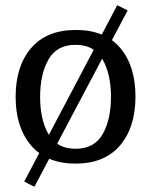

<svg xmlns="http://www.w3.org/2000/svg" viewBox="-20 -618 580 737"><path d="M430 -598 470 -578 112 99 73 79ZM271 -503Q383 -503 441.5 -434Q500 -365 500 -247Q500 -129 440.5 -59.5Q381 10 270 10Q159 10 99.5 -59.5Q40 -129 40 -246.5Q40 -364 99.5 -433.5Q159 -503 271 -503ZM374 -103Q406 -159 406 -246Q406 -333 374 -389.5Q342 -446 270 -446Q198 -446 166 -389.5Q134 -333 134 -246Q134 -159 166 -103Q198 -47 270 -47Q342 -47 374 -103Z"/></svg>

Font: Andada
Style: Regular
Weight: 400
Designer: Carolina Giovagnoli
Foundry: Carolina Giovagnoli
Version: Version 1.002